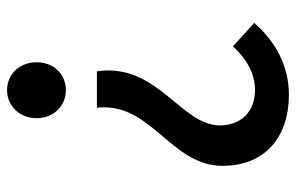

<svg xmlns="http://www.w3.org/2000/svg" viewBox="-164 -642 821 532"><g transform="rotate(90 246.0 -376.5)"><path d="M178 -235H279C262 -385 440 -439 440 -583C440 -701 360 -767 243 -767C160 -767 93 -727 44 -671L109 -612C143 -649 183 -673 230 -673C293 -673 328 -631 328 -576C328 -467 154 -403 178 -235ZM230 14C274 14 308 -21 308 -68C308 -115 274 -149 230 -149C186 -149 153 -115 153 -68C153 -21 186 14 230 14Z"/></g></svg>

Font: Noto Sans CJK TC Medium
Style: Regular
Weight: 500
Designer: Ryoko NISHIZUKA 西塚涼子 (kana, bopomofo & ideographs); Paul D. Hunt (Latin, Greek & Cyrillic); Sandoll Communications 산돌커뮤니
Foundry: Adobe
Version: Version 2.004;hotconv 1.0.118;makeotfexe 2.5.65603